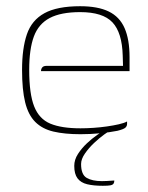

<svg xmlns="http://www.w3.org/2000/svg" viewBox="-20 -425 476 618"><path d="M239 7Q188 7 152 -1.5Q116 -10 93.5 -32.5Q71 -55 61 -95.5Q51 -136 51 -200Q51 -269 66.5 -314.5Q82 -360 123 -382.5Q164 -405 238 -405Q295 -405 330 -388Q365 -371 381 -334.5Q397 -298 397 -241V-196H112Q112 -203 116 -208Q120 -213 130 -213H376L375 -246Q373 -320 342 -353Q311 -386 238 -386Q176 -386 140 -367Q104 -348 89 -307.5Q74 -267 74 -200Q74 -123 90 -82.5Q106 -42 142 -27Q178 -12 239 -12Q259 -12 281 -13.5Q303 -15 324 -18Q345 -21 362.5 -25Q380 -29 389 -34V-26Q389 -19 383.5 -14Q378 -9 358 -4Q333 1 302 4Q271 7 239 7ZM311 173Q281 173 260.5 168Q240 163 229.5 149Q219 135 219 109Q219 89 231 70.5Q243 52 259.5 36.5Q276 21 292.5 9.5Q309 -2 318 -7H339Q332 -4 316 7.5Q300 19 283 35Q266 51 253.5 69Q241 87 241 103Q241 137 259 147.5Q277 158 308 158Q316 158 324.5 157.5Q333 157 339.5 156.5Q346 156 348 156Q348 162 345.5 166Q343 170 335.5 171.5Q328 173 311 173Z"/></svg>

Font: Genos Thin Thin
Style: Regular
Weight: 250
Version: Version 1.010